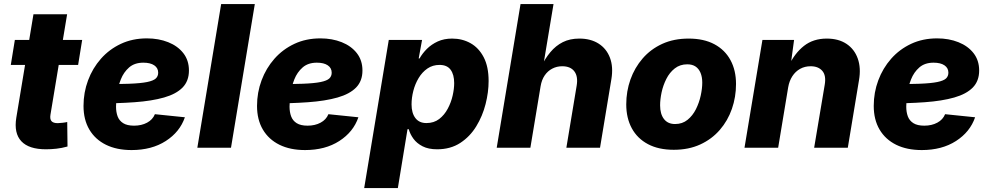

<svg xmlns="http://www.w3.org/2000/svg" viewBox="-20 -748 5009 972"><path d="M396 -545.9 375.5 -419.4H34.7L55.2 -545.9ZM149.4 -675.8H319.8L235.4 -167Q231.9 -145 240.7 -134.8Q249.5 -124.5 272.5 -124.5Q280.8 -124.5 297.1 -126.5Q313.5 -128.4 320.3 -130.4L321.8 -6.3Q292 2 264.6 4.9Q237.3 7.8 212.9 7.8Q126 7.8 87.9 -33Q49.8 -73.7 62.5 -151.9Z M646 11.7Q570.8 11.7 516.4 -15.1Q461.9 -42 432.4 -92Q402.8 -142.1 402.8 -211.9Q402.8 -279.8 425.8 -341.3Q448.7 -402.8 491 -450.7Q533.2 -498.5 592 -526.1Q650.9 -553.7 723.6 -553.7Q783.2 -553.7 831.5 -534.4Q879.9 -515.1 908.2 -478.8Q936.5 -442.4 936.5 -391.1Q936.5 -337.9 904.3 -304.9Q872.1 -272 810.5 -254.4Q749 -236.8 661.1 -230.5Q573.2 -224.1 461.9 -224.1L478.5 -321.8Q573.7 -321.8 633.3 -324Q692.9 -326.2 724.9 -332.8Q756.8 -339.4 768.8 -350.8Q780.8 -362.3 780.8 -379.9Q780.8 -403.8 761 -417.2Q741.2 -430.7 705.6 -430.7Q661.1 -430.7 633.5 -406.5Q606 -382.3 591.8 -346.4Q577.6 -310.5 572.5 -272.9Q567.4 -235.4 567.4 -208Q567.4 -180.7 575.4 -158.9Q583.5 -137.2 603.5 -124.5Q623.5 -111.8 658.7 -111.8Q696.3 -111.8 724.6 -127Q752.9 -142.1 764.2 -169.9L916 -154.3Q890.6 -80.1 819.3 -34.2Q748 11.7 646 11.7Z M1270 -727.5 1149.4 0H979L1099.6 -727.5Z M1524.4 11.7Q1449.2 11.7 1394.8 -15.1Q1340.3 -42 1310.8 -92Q1281.2 -142.1 1281.2 -211.9Q1281.2 -279.8 1304.2 -341.3Q1327.1 -402.8 1369.4 -450.7Q1411.6 -498.5 1470.5 -526.1Q1529.3 -553.7 1602.1 -553.7Q1661.6 -553.7 1710 -534.4Q1758.3 -515.1 1786.6 -478.8Q1814.9 -442.4 1814.9 -391.1Q1814.9 -337.9 1782.7 -304.9Q1750.5 -272 1689 -254.4Q1627.4 -236.8 1539.6 -230.5Q1451.7 -224.1 1340.3 -224.1L1356.9 -321.8Q1452.1 -321.8 1511.7 -324Q1571.3 -326.2 1603.3 -332.8Q1635.3 -339.4 1647.2 -350.8Q1659.2 -362.3 1659.2 -379.9Q1659.2 -403.8 1639.4 -417.2Q1619.6 -430.7 1584 -430.7Q1539.6 -430.7 1512 -406.5Q1484.4 -382.3 1470.2 -346.4Q1456.1 -310.5 1450.9 -272.9Q1445.8 -235.4 1445.8 -208Q1445.8 -180.7 1453.9 -158.9Q1461.9 -137.2 1481.9 -124.5Q1502 -111.8 1537.1 -111.8Q1574.7 -111.8 1603 -127Q1631.3 -142.1 1642.6 -169.9L1794.4 -154.3Q1769 -80.1 1697.8 -34.2Q1626.5 11.7 1524.4 11.7Z M1823.7 204.1 1948.2 -545.9H2116.7L2099.6 -452.1H2104Q2118.2 -477.5 2141.1 -500.5Q2164.1 -523.4 2196 -538.1Q2228 -552.7 2269 -552.7Q2320.3 -552.7 2362.1 -529.3Q2403.8 -505.9 2428.7 -458.3Q2453.6 -410.6 2453.6 -337.9Q2453.6 -281.2 2438.2 -220.9Q2422.9 -160.6 2391.1 -108.6Q2359.4 -56.6 2310.1 -24.4Q2260.7 7.8 2192.9 7.8Q2148.9 7.8 2119.4 -7.3Q2089.8 -22.5 2073 -45.7Q2056.2 -68.8 2049.3 -93.8H2043L1994.1 204.1ZM2138.7 -125Q2176.8 -125 2203.4 -145.5Q2230 -166 2246.8 -197.8Q2263.7 -229.5 2271.5 -263.9Q2279.3 -298.3 2279.3 -327.1Q2279.3 -370.6 2261.2 -395Q2243.2 -419.4 2205.1 -419.4Q2170.4 -419.4 2143.8 -401.1Q2117.2 -382.8 2099.4 -353Q2081.5 -323.2 2072.5 -288.1Q2063.5 -252.9 2063.5 -219.7Q2063.5 -175.8 2082.8 -150.4Q2102.1 -125 2138.7 -125Z M2716.8 -311.5 2665 0H2494.6L2615.2 -727.5H2782.2L2729 -408.2H2718.3Q2739.3 -451.7 2766.4 -484.1Q2793.5 -516.6 2829.3 -534.7Q2865.2 -552.7 2913.1 -552.7Q2970.2 -552.7 3010.3 -527.3Q3050.3 -502 3067.9 -455.6Q3085.4 -409.2 3075.2 -347.7L3017.6 0H2847.2L2899.4 -314.5Q2907.2 -360.8 2887.7 -386.7Q2868.2 -412.6 2826.2 -412.6Q2798.8 -412.6 2775.9 -400.6Q2752.9 -388.7 2737.5 -366.2Q2722.2 -343.8 2716.8 -311.5Z M3391.1 10.3Q3314 10.3 3260.3 -18.3Q3206.5 -46.9 3178.5 -98.6Q3150.4 -150.4 3150.4 -219.7Q3150.4 -285.6 3171.6 -345.5Q3192.9 -405.3 3233.4 -452.1Q3273.9 -499 3332.5 -525.9Q3391.1 -552.7 3466.3 -552.7Q3543 -552.7 3596.4 -524.2Q3649.9 -495.6 3678 -443.8Q3706.1 -392.1 3706.1 -322.8Q3706.1 -256.8 3685.3 -197Q3664.6 -137.2 3624 -90.3Q3583.5 -43.5 3524.9 -16.6Q3466.3 10.3 3391.1 10.3ZM3397.5 -120.1Q3434.6 -120.1 3460.7 -141.4Q3486.8 -162.6 3503.2 -195.3Q3519.5 -228 3527.3 -263.9Q3535.2 -299.8 3535.2 -329.6Q3535.2 -358.4 3526.4 -379.4Q3517.6 -400.4 3501 -411.4Q3484.4 -422.4 3459.5 -422.4Q3422.4 -422.4 3396 -401.6Q3369.6 -380.9 3353.3 -348.4Q3336.9 -315.9 3329.3 -280.3Q3321.8 -244.6 3321.8 -214.8Q3321.8 -170.9 3341.3 -145.5Q3360.8 -120.1 3397.5 -120.1Z M3970.2 -306.2 3919.4 0H3749L3839.8 -545.9H4000L3981.4 -408.2L3972.2 -413.6Q4002.9 -478.5 4050 -515.6Q4097.2 -552.7 4165.5 -552.7Q4225.1 -552.7 4265.4 -525.9Q4305.7 -499 4322.5 -451.4Q4339.4 -403.8 4328.6 -341.8L4272 0H4101.6L4155.3 -319.8Q4163.1 -366.2 4142.8 -389.4Q4122.6 -412.6 4084 -412.6Q4054.2 -412.6 4030.5 -399.4Q4006.8 -386.2 3991.2 -362.1Q3975.6 -337.9 3970.2 -306.2Z M4646.5 11.7Q4571.3 11.7 4516.8 -15.1Q4462.4 -42 4432.9 -92Q4403.3 -142.1 4403.3 -211.9Q4403.3 -279.8 4426.3 -341.3Q4449.2 -402.8 4491.5 -450.7Q4533.7 -498.5 4592.5 -526.1Q4651.4 -553.7 4724.1 -553.7Q4783.7 -553.7 4832 -534.4Q4880.4 -515.1 4908.7 -478.8Q4937 -442.4 4937 -391.1Q4937 -337.9 4904.8 -304.9Q4872.6 -272 4811 -254.4Q4749.5 -236.8 4661.6 -230.5Q4573.7 -224.1 4462.4 -224.1L4479 -321.8Q4574.2 -321.8 4633.8 -324Q4693.4 -326.2 4725.3 -332.8Q4757.3 -339.4 4769.3 -350.8Q4781.2 -362.3 4781.2 -379.9Q4781.2 -403.8 4761.5 -417.2Q4741.7 -430.7 4706.1 -430.7Q4661.6 -430.7 4634 -406.5Q4606.4 -382.3 4592.3 -346.4Q4578.1 -310.5 4573 -272.9Q4567.9 -235.4 4567.9 -208Q4567.9 -180.7 4575.9 -158.9Q4584 -137.2 4604 -124.5Q4624 -111.8 4659.2 -111.8Q4696.8 -111.8 4725.1 -127Q4753.4 -142.1 4764.6 -169.9L4916.5 -154.3Q4891.1 -80.1 4819.8 -34.2Q4748.5 11.7 4646.5 11.7Z"/></svg>

Font: Inter ExtraBold
Style: Italic
Weight: 800
Italic angle: -9.3988°
Designer: Rasmus Andersson
Foundry: rsms
Version: Version 4.001;git-66647c0bb